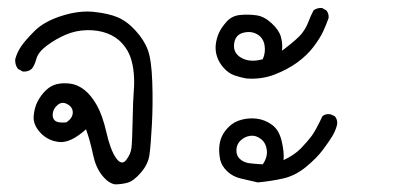

<svg xmlns="http://www.w3.org/2000/svg" viewBox="-20 -284 1040 487"><path d="M271.5 183.6Q254.9 180.7 238.8 160.6Q222.7 140.6 215.8 107.4Q209 74.2 198.2 43.9Q159.2 79.1 130.4 76.2Q101.6 73.2 82.5 52.7Q63.5 32.2 65.4 10.3Q67.4 -11.7 75.7 -27.3Q84 -43 96.7 -55.2Q109.4 -67.4 125 -70.8Q140.6 -74.2 158.7 -71.8Q176.8 -69.3 193.8 -56.2Q210.9 -43 225.6 -17.1Q240.2 8.8 250 52.2Q259.8 95.7 273.9 116.2Q288.1 136.7 299.8 122.1Q311.5 107.4 313.5 90.8Q315.4 74.2 316.4 22Q317.4 -30.3 319.3 -52.7Q321.3 -75.2 319.3 -97.7Q317.4 -120.1 311 -138.7Q304.7 -157.2 290 -173.8Q275.4 -190.4 252.4 -199.2Q229.5 -208 201.2 -207.5Q172.9 -207 147.5 -196.3Q122.1 -185.5 99.6 -168.9Q77.1 -152.3 72.3 -134.8Q67.4 -117.2 60.5 -109.4Q51.8 -101.6 38.1 -102.5L25.4 -109.4Q17.6 -120.1 18.6 -133.8Q23.4 -151.4 33.7 -166.5Q43.9 -181.6 67.9 -205.6Q91.8 -229.5 136.2 -243.7Q180.7 -257.8 217.8 -253.9Q254.9 -250 278.3 -240.2Q301.8 -230.5 323.7 -206.5Q345.7 -182.6 355 -157.2Q364.3 -131.8 366.2 -76.2Q368.2 -20.5 365.2 33.2Q362.3 86.9 358.9 109.9Q355.5 132.8 337.4 153.8Q319.3 174.8 304.2 179.2Q289.1 183.6 271.5 183.6ZM148.4 26.4Q164.1 15.6 164.6 2Q165 -11.7 151.4 -19.5Q137.7 -27.3 126.5 -18.1Q115.2 -8.8 113.8 3.9Q112.3 16.6 120.1 22.5Q127.9 28.3 148.4 26.4Z M633.8 178.7Q612.3 173.8 591.3 168.9Q570.3 164.1 556.2 150.4Q542 136.7 538.6 121.1Q535.2 105.5 536.1 89.8Q537.1 74.2 543 61.5Q548.8 48.8 561.5 36.6Q574.2 24.4 593.3 19.5Q612.3 14.6 631.8 17.1Q651.4 19.5 669.4 32.2Q687.5 44.9 694.3 73.2Q701.2 101.6 699.2 122.1Q726.6 109.4 743.2 92.3Q759.8 75.2 770 61.5Q780.3 47.9 797.9 10.7Q805.7 3.9 818.4 5.9L829.1 10.7Q836.9 19.5 835 32.2Q831.1 47.9 822.8 61.5Q814.5 75.2 798.8 96.2Q783.2 117.2 755.9 139.6Q728.5 162.1 697.3 168.9Q666 175.8 633.8 178.7ZM646.5 132.8Q659.2 114.3 656.7 96.2Q654.3 78.1 641.6 68.4Q628.9 58.6 614.7 60.5Q600.6 62.5 590.3 72.3Q580.1 82 579.6 96.2Q579.1 110.4 588.4 119.1Q597.7 127.9 611.8 129.9Q626 131.8 646.5 132.8ZM604.5 -85Q588.9 -87.9 574.7 -92.8Q560.5 -97.7 548.3 -110.8Q536.1 -124 530.8 -139.6Q525.4 -155.3 527.3 -171.4Q529.3 -187.5 535.6 -201.2Q542 -214.8 555.2 -229.5Q568.4 -244.1 589.8 -246.1Q611.3 -248 630.9 -245.1Q650.4 -242.2 668.9 -225.1Q687.5 -208 692.4 -190.9Q697.3 -173.8 695.3 -155.3Q735.4 -185.5 746.1 -199.7Q756.8 -213.9 762.2 -228.5Q767.6 -243.2 775.4 -257.8Q784.2 -264.6 796.9 -263.7L807.6 -257.8Q814.5 -250 813.5 -238.3Q807.6 -221.7 799.8 -204.6Q792 -187.5 775.4 -165.5Q758.8 -143.6 733.9 -125.5Q709 -107.4 675.8 -94.7Q642.6 -82 604.5 -85ZM646.5 -133.8Q654.3 -151.4 650.9 -169.9Q647.5 -188.5 631.8 -197.3Q616.2 -206.1 596.2 -200.7Q576.2 -195.3 573.7 -171.9Q571.3 -148.4 593.3 -136.7Q615.2 -125 646.5 -133.8Z"/></svg>

Font: JasonHandwriting4
Style: Regular
Weight: 400
Version: Version 1.01.21